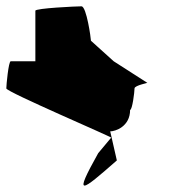

<svg xmlns="http://www.w3.org/2000/svg" viewBox="-61 -662 608 608"><path d="M-41 -382C-41 -371 299 -226 291 -226L250 -177C170 -34 195 -54 309 -154L288 -246C304 -246 351 -261 351 -314C358 -314 365 -371 365 -382C365 -392 412 -400 405 -400L299 -468L227 -533C227 -540 213 -642 197 -642C181 -642 51 -636 51 -628V-468H-27C-34 -468 -41 -392 -41 -382Z"/></svg>

Font: Ampere
Style: SuExt
Weight: 400
Version: Version 1